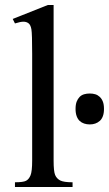

<svg xmlns="http://www.w3.org/2000/svg" viewBox="-20 -750 437 770"><path d="M195 -730V-106Q195 -63 201 -48.5Q207 -34 221 -26.5Q235 -19 271 -19V0H40V-19Q73 -19 84.5 -25Q96 -31 102.5 -47Q109 -63 109 -106V-534Q109 -614 106 -632Q103 -650 94.5 -656.5Q86 -663 74 -663Q62 -663 40 -656L31 -674L172 -730ZM283 -313Q283 -331 287.5 -342.5Q292 -354 299.5 -361.5Q307 -369 317.5 -372Q328 -375 340 -375Q352 -375 362 -372Q372 -369 380 -361.5Q388 -354 392.5 -342.5Q397 -331 397 -313Q397 -296 392.5 -284Q388 -272 380 -265Q372 -258 362 -254.5Q352 -251 340 -251Q328 -251 317.5 -254.5Q307 -258 299.5 -265Q292 -272 287.5 -284Q283 -296 283 -313Z"/></svg>

Font: MM Taunggyi
Style: Regular
Weight: 400
Designer: Khon Soe Zaw Thu
Version: Version 1.00 July 18, 2016, initial release